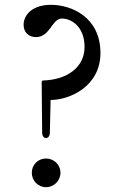

<svg xmlns="http://www.w3.org/2000/svg" viewBox="-20 -763 503 797"><path d="M171 -190C179 -190 187 -197 187 -213L190 -348C269 -348 397 -404 397 -543C397 -692 276 -743 192 -743C113 -743 78 -700 78 -660C78 -630 98 -609 129 -609C189 -609 195 -686 237 -686C277 -686 331 -652 331 -568C331 -482 256 -432 161 -429C156 -429 153 -427 153 -421L155 -213C155 -197 163 -190 171 -190ZM171 14C204 14 231 -13 231 -46C231 -79 204 -105 171 -105C138 -105 112 -79 112 -46C112 -13 138 14 171 14Z"/></svg>

Font: Shippori Mincho OTF Medium
Style: Regular
Weight: 500
Designer: FONTDASU
Foundry: FONTDASU / Google Inc. / but / Adobe
Version: Version 3.300;hotconv 1.0.109;makeotfexe 2.5.65596